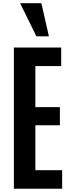

<svg xmlns="http://www.w3.org/2000/svg" viewBox="-20 -1149 431 1169"><path d="M64.5 0V-859.4H352.5V-746.6H195.3V-496.6H344.7V-386.2H195.3V-112.8H358.4V0ZM201.7 -927.7 102.5 -1129.4H231.9L277.8 -927.7Z"/></svg>

Font: Antonio
Style: Bold
Weight: 700
Designer: Vernon Adams
Foundry: Vernon Adams
Version: Version 1.002